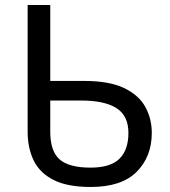

<svg xmlns="http://www.w3.org/2000/svg" viewBox="-20 -734 675 764"><path d="M341 10Q248 10 193 -18Q138 -46 114 -95.5Q90 -145 90 -210V-714H180V-412H314Q414 -412 473 -384Q532 -356 558 -309Q584 -262 584 -205Q584 -111 524 -50.5Q464 10 341 10ZM340 -67Q420 -67 455.5 -102.5Q491 -138 491 -205Q491 -274 443 -304Q395 -334 303 -334H180V-210Q180 -132 217.5 -99.5Q255 -67 340 -67Z"/></svg>

Font: Noto Sans IKEA
Style: Regular
Weight: 400
Designer: Monotype Design Team
Foundry: Monotype Imaging Inc.
Version: Version 2.001